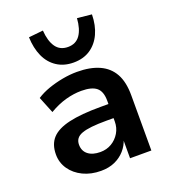

<svg xmlns="http://www.w3.org/2000/svg" viewBox="-140 -862 862 974"><g transform="rotate(-20 291.0 -375.0)"><path d="M239 10Q185 10 142.5 -10.5Q100 -31 75.5 -66.5Q51 -102 51 -146Q51 -201 81 -233.5Q111 -266 176 -281Q241 -296 346 -296H405V-220H350Q303 -220 270.5 -216.5Q238 -213 217.5 -205.5Q197 -198 187.5 -185Q178 -172 178 -153Q178 -119 202 -100Q226 -81 268 -81Q302 -81 329 -97Q356 -113 372.5 -140.5Q389 -168 389 -202V-314Q389 -364 363.5 -385Q338 -406 282 -406Q241 -406 197.5 -394Q154 -382 108 -355L72 -444Q101 -463 138 -476Q175 -489 215.5 -496.5Q256 -504 294 -504Q365 -504 414 -482Q463 -460 488 -415Q513 -370 513 -298V0H398V-103H401Q391 -70 368.5 -44.5Q346 -19 313.5 -4.5Q281 10 239 10ZM296 -554Q244 -554 206 -579Q168 -604 148 -648.5Q128 -693 126 -752L204 -760Q208 -702 230.5 -670Q253 -638 296 -638Q339 -638 361.5 -670Q384 -702 388 -760L466 -752Q465 -693 444.5 -648.5Q424 -604 386.5 -579Q349 -554 296 -554Z"/></g></svg>

Font: Nunito Sans 10pt
Style: Bold
Weight: 700
Designer: Vernon Adams
Foundry: Vernon Adams
Version: Version 3.101;gftools[0.9.27]